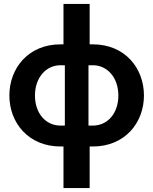

<svg xmlns="http://www.w3.org/2000/svg" viewBox="-20 -750 785 983"><path d="M305 213H439V0H455C620 0 717 -122 717 -261C717 -402 619 -523 455 -523H439V-730H305V-523H290C126 -523 28 -402 28 -261C28 -122 125 0 290 0H305ZM290 -107C213 -107 159 -171 159 -261C159 -351 214 -416 290 -416H312V-107ZM433 -107V-416H455C531 -416 586 -351 586 -261C586 -171 532 -107 455 -107Z"/></svg>

Font: FIGSv2-sans-serif
Style: Bold
Weight: 700
Designer: Matt McInerney, Pablo Impallari, Rodrigo Fuenzalida,Mirko Velimirovic
Foundry: Matt McInerney, Pablo Impallari, Rodrigo Fuenzalida
Version: Version 4.021;hotconv 1.0.109;makeotfexe 2.5.65596